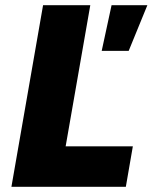

<svg xmlns="http://www.w3.org/2000/svg" viewBox="-20 -720 588 740"><path d="M24 0H465L492 -156H233L328 -700H146ZM372 -524H476L548 -700H410Z"/></svg>

Font: Fixel Display ExtraBold
Style: Italic
Weight: 800
Italic angle: -10°
Designer: AlfaBravo + MacPaw
Foundry: Kyrylo Tkachov, Marchela Mozhyna, Serhii Makarenko, Maria Weinstein, Zakhar Kryvoshyya
Version: Version 1.210;Glyphs 3.2 (3217)